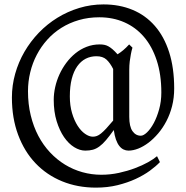

<svg xmlns="http://www.w3.org/2000/svg" viewBox="-20 -671 847 874"><path d="M495.1 -356.9Q481.4 -384.3 464.8 -399.7Q448.2 -415 418.9 -415Q392.1 -415 369.9 -403.6Q347.7 -392.1 331.5 -369.1Q315.4 -346.2 306.6 -312Q297.9 -277.8 297.9 -231.9Q297.9 -190.4 307.9 -156.5Q317.9 -122.6 333.3 -98.6Q348.6 -74.7 367.2 -61.8Q385.7 -48.8 402.8 -48.8Q412.1 -48.8 420.9 -52Q429.7 -55.2 439.9 -63.5Q450.2 -71.8 463.4 -85.9Q476.6 -100.1 495.1 -122.1ZM772.9 -268.1Q772.9 -225.6 763.4 -188.2Q753.9 -150.9 737.5 -119.6Q721.2 -88.4 700 -63.5Q678.7 -38.6 655.8 -21.2Q632.8 -3.9 609.4 5.4Q585.9 14.6 564.9 14.6Q553.2 14.6 542.5 9.5Q531.7 4.4 522.9 -6.8Q514.2 -18.1 507.8 -35.9Q501.5 -53.7 498 -79.1Q478 -51.3 462.6 -33.2Q447.3 -15.1 432.6 -4.4Q418 6.3 402.8 10.5Q387.7 14.6 368.2 14.6Q343.3 14.6 317.6 -1.2Q292 -17.1 271.5 -46.9Q251 -76.7 237.8 -119.6Q224.6 -162.6 224.6 -216.8Q224.6 -244.6 231.2 -274.4Q237.8 -304.2 250.5 -332Q263.2 -359.9 281.7 -384.8Q300.3 -409.7 323.5 -428.5Q346.7 -447.3 374.5 -458Q402.3 -468.8 434.1 -468.8Q445.3 -468.8 454.6 -467Q463.9 -465.3 472.9 -460.4Q481.9 -455.6 492.2 -446.8Q502.4 -438 515.1 -423.8Q527.8 -431.6 541 -442.6Q554.2 -453.6 567.9 -468.8L583 -454.1Q578.6 -439.9 575.7 -423.8Q572.8 -409.7 570.6 -391.6Q568.4 -373.5 568.4 -353V-139.2Q568.4 -95.2 583 -74.2Q597.7 -53.2 621.1 -53.2Q633.3 -53.2 649.4 -68.6Q665.5 -84 679.9 -110.6Q694.3 -137.2 704.3 -173.1Q714.4 -209 714.4 -250Q714.4 -332 693.4 -396Q672.4 -460 635 -503.4Q597.7 -546.9 545.9 -569.6Q494.1 -592.3 432.1 -592.3Q382.3 -592.3 338.9 -579.6Q295.4 -566.9 259.3 -544.2Q223.1 -521.5 195.1 -490.2Q167 -459 147.5 -421.6Q127.9 -384.3 117.7 -342Q107.4 -299.8 107.4 -255.9Q107.4 -196.8 119.9 -145.8Q132.3 -94.7 154.5 -52.5Q176.8 -10.3 207.8 22.7Q238.8 55.7 275.9 78.4Q313 101.1 355 112.8Q397 124.5 440.9 124.5Q481.9 124.5 521.2 116Q560.5 107.4 594.2 94.7Q627.9 82 654.1 67.4Q680.2 52.7 694.8 40L708 66.9Q690.4 85.4 662.4 106Q634.3 126.5 597.4 143.6Q560.5 160.6 515.1 171.9Q469.7 183.1 417 183.1Q333 183.1 262.7 154.3Q192.4 125.5 141.6 72Q90.8 18.6 62.5 -57.4Q34.2 -133.3 34.2 -227.1Q34.2 -282.2 49.1 -335.2Q64 -388.2 91.3 -435.3Q118.7 -482.4 156.7 -522Q194.8 -561.5 241.2 -590.1Q287.6 -618.7 340.8 -634.8Q394 -650.9 451.2 -650.9Q523.9 -650.9 583.3 -626.2Q642.6 -601.6 684.8 -553.2Q727.1 -504.9 750 -433.3Q772.9 -361.8 772.9 -268.1Z"/></svg>

Font: Gentium Kaktovik
Style: Regular
Weight: 400
Designer: J. Victor Gaultney and Annie Olsen
Foundry: SIL International
Version: Version 1.102; 2013; Maintenance release